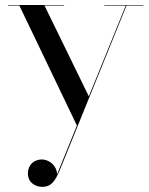

<svg xmlns="http://www.w3.org/2000/svg" viewBox="-20 -480 592 764"><path d="M235 -458V-460H12V-458H57L286 19.5L207 214C207 180.5 176.5 154.5 146.5 154.5C114.5 154.5 91 177 91 210C91 248 122.5 263.5 147.5 263.5C185.5 263.5 199.5 239 217.5 198L483.5 -458H550.5V-460H395V-458H480.5L333.5 -96.5L157 -458Z"/></svg>

Font: Bodoni* 96pt
Style: Regular
Weight: 400
Version: Version 2.3